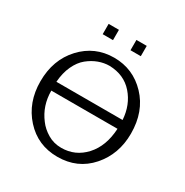

<svg xmlns="http://www.w3.org/2000/svg" viewBox="-199 -1044 1184 1226"><g transform="rotate(30 392.5 -431.5)"><path d="M251 -805V-881H327V-805ZM456 -805V-881H532V-805ZM57 -346Q57 -505 153 -608.5Q249 -712 391 -712Q531 -712 628 -610Q725 -508 725 -345Q725 -193 632 -87.5Q539 18 391 18Q246 18 151.5 -86.5Q57 -191 57 -346ZM147 -329Q147 -218 211 -135Q238 -98 283 -71Q328 -44 384 -44Q487 -44 557.5 -121Q628 -198 635 -329ZM147 -394H635Q628 -502 563.5 -575.5Q499 -649 391 -652Q351 -652 311.5 -637.5Q272 -623 236 -594Q200 -565 176 -513.5Q152 -462 147 -394Z"/></g></svg>

Font: Coval
Style: Light
Weight: 300
Foundry: Context Ltd
Version: Version 001.000